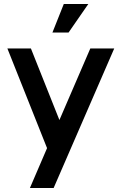

<svg xmlns="http://www.w3.org/2000/svg" viewBox="-20 -743 607 963"><path d="M130 200H249L553 -500H433L278 -141L135 -500H17L216 0ZM243 -580H324L423 -723H300Z"/></svg>

Font: Uncut Sans Semibold
Style: Regular
Weight: 600
Designer: Kasper Nordkvist
Foundry: UNCUT.wtf
Version: Version 1.304;Glyphs 3.2 (3246)